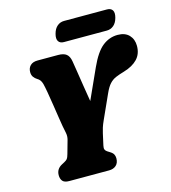

<svg xmlns="http://www.w3.org/2000/svg" viewBox="-126 -977 958 1078"><g transform="rotate(-15 353.0 -438.0)"><path d="M431 -55.5Q431 -28.5 415.2 -14.2Q399.5 0 374 0H142.5Q115 0 104.2 -12.8Q93.5 -25.5 93.5 -47Q93.5 -83.5 128 -101.5L143 -109.5Q155 -116 160.5 -122.8Q166 -129.5 171.5 -149.5L193 -226Q198.5 -245.5 194.2 -266.8Q190 -288 186 -308Q183 -324 177.8 -358.8Q172.5 -393.5 166.2 -434.5Q160 -475.5 153.8 -511.2Q147.5 -547 143 -564.5Q138.5 -579.5 132 -587.5Q125.5 -595.5 116.5 -600.5Q104 -608 96.2 -619.5Q88.5 -631 88.5 -647.5Q88.5 -671 103.2 -685.5Q118 -700 145.5 -700H265Q297 -700 313 -687.2Q329 -674.5 334 -645Q337.5 -624 343.8 -584Q350 -544 357.5 -496Q365 -448 372.5 -403.5L452 -579Q488.5 -659.5 528.2 -691Q568 -722.5 616.5 -722.5Q659.5 -722.5 682.8 -698Q706 -673.5 706 -635Q706 -588.5 678 -559Q650 -529.5 598 -514Q568.5 -505.5 548 -496.8Q527.5 -488 511.8 -471Q496 -454 481 -420.5L418 -281Q407.5 -258 402.2 -241.2Q397 -224.5 394 -210.5L379 -143Q375.5 -127.5 379 -119.8Q382.5 -112 391 -106.5L404.5 -98Q420.5 -88.5 425.8 -78Q431 -67.5 431 -55.5ZM282 -818.5Q289.5 -847 306.8 -861.5Q324 -876 346.5 -876H596Q618.5 -876 627.8 -861.5Q637 -847 629.5 -819Q622 -790.5 604.8 -776Q587.5 -761.5 565 -761.5H315.5Q293 -761.5 283.8 -776.2Q274.5 -791 282 -818.5Z"/></g></svg>

Font: Fraunces 144pt S100 Black
Style: Italic
Weight: 900
Italic angle: -16°
Version: Version 1.000; ttfautohint (v1.8.3)